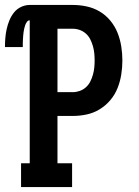

<svg xmlns="http://www.w3.org/2000/svg" viewBox="-41 -755 561 775"><path d="M44 0V-96H79V-673Q72 -673 67.5 -666.5Q63 -660 60.5 -653Q58 -646 56.5 -638.5Q55 -631 54 -624Q53 -617 52.5 -609.5Q52 -602 51.5 -594.5Q51 -587 51 -579.5Q51 -572 51 -565H-21Q-21 -583 -19.5 -601.5Q-18 -620 -14 -638Q-10 -656 -3 -673Q4 -690 15.5 -704.5Q27 -719 44 -727Q61 -735 79 -735H253Q281 -735 309 -729Q337 -723 361.5 -708.5Q386 -694 404.5 -671.5Q423 -649 433.5 -622.5Q444 -596 448.5 -567.5Q453 -539 453 -511Q453 -483 448.5 -454.5Q444 -426 433.5 -399.5Q423 -373 404.5 -351Q386 -329 361.5 -314Q337 -299 309 -293Q281 -287 253 -287H191V-96H250V0ZM191 -383H253Q267 -383 281 -388Q295 -393 306 -403Q317 -413 323.5 -426Q330 -439 334 -453Q338 -467 339.5 -481.5Q341 -496 341 -511Q341 -526 339.5 -540.5Q338 -555 334 -569Q330 -583 323.5 -596Q317 -609 306 -619Q295 -629 281 -634Q267 -639 253 -639H191Z"/></svg>

Font: Iosevka Curly Slab
Style: Bold
Weight: 700
Monospace: yes
Designer: Belleve Invis
Foundry: Belleve Invis
Version: Version 22.1.2; ttfautohint (v1.8.4)